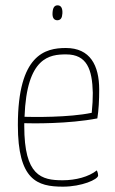

<svg xmlns="http://www.w3.org/2000/svg" viewBox="-20 -690 430 720"><path d="M194 -614C208 -614 213 -623 214 -640C215 -659 209 -670 196 -670C184 -670 178 -661 177 -642C176 -625 181 -615 194 -614ZM215 -14C135 -14 71 -31 71 -217V-228C99 -227 237 -225 345 -246C350 -276 352 -315 352 -354C352 -445 318 -510 227 -510C150 -510 47 -486 47 -221C47 -15 119 10 216 10C286 10 348 -17 348 -32C348 -36 347 -43 343 -51C313 -27 264 -14 215 -14ZM228 -486C306 -486 326 -430 328 -342C328 -318 327 -297 324 -267C239 -249 101 -251 72 -252C80 -477 167 -486 228 -486Z"/></svg>

Font: Yanone Kaffeesatz Extra Light
Style: Regular
Weight: 200
Designer: Yanone (Cyrillic: Daniel Pouzeot & Huerta Tipografica)
Foundry: Yanone
Version: Version 1.100;PS 001.100;hotconv 1.0.70;makeotf.lib2.5.58329